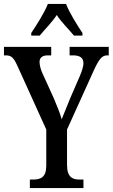

<svg xmlns="http://www.w3.org/2000/svg" viewBox="-22 -951 570 971"><path d="M136 -784V-771H179C205 -803 241 -838 265 -875C289 -838 326 -803 352 -771H395V-784C370 -822 329 -886 312 -931H220C203 -886 161 -822 136 -784ZM129 0H400V-43H379C346 -43 317 -54 317 -117V-296L452 -594C479 -653 494 -671 520 -671H528V-714H330V-671H347C379 -671 400 -661 400 -631C400 -616 393 -593 382 -567L333 -454C316 -412 301 -376 290 -348C281 -379 268 -412 251 -452L191 -584C184 -599 178 -623 178 -638C178 -656 189 -671 219 -671H237V-714H-2V-671H8C37 -671 48 -657 66 -618L212 -296V-113C212 -54 183 -43 146 -43H129Z"/></svg>

Font: Noto Serif Bengali ExtraCondensed Medium
Style: Regular
Weight: 500
Width: 2
Designer: Juan Bruce, Universal Thirst, Indian Type Foundry and the Monotype Design Team.
Foundry: Monotype Imaging Inc.
Version: Version 2.003